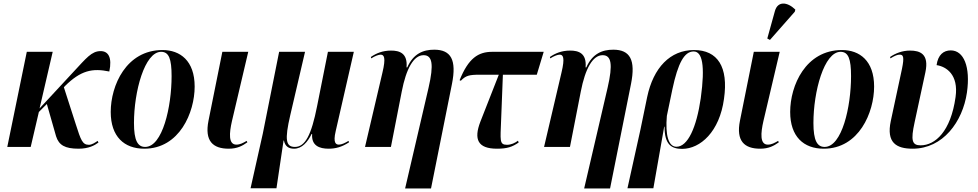

<svg xmlns="http://www.w3.org/2000/svg" viewBox="-20 -828 5509 1082"><path d="M21 0H153L199 -197L244 -242L296 -60C312 -10 346 10 423 10C480 10 514 -9 535 -25L530 -34C517 -25 498 -12 481 -12C445 -12 436 -37 407 -128L340 -336L346 -343C435 -431 500 -445 596 -425C613 -505 590 -540 547 -540C496 -540 466 -500 394 -423L203 -217L277 -536H131Z M793 10C992 10 1077 -195 1077 -340C1077 -486 995 -546 896 -546C691 -546 604 -346 604 -197C604 -58 680 10 793 10ZM798 0C756 0 735 -36 735 -135C735 -312 795 -536 888 -536C932 -536 947 -496 947 -399C947 -226 896 0 798 0Z M1269 10C1317 10 1346 -6 1374 -26L1370 -34C1349 -22 1333 -13 1312 -13C1266 -13 1272 -79 1287 -145L1379 -536H1233L1155 -148C1132 -33 1180 10 1269 10Z M1392 233H1538L1578 -36H1580C1587 -2 1608 10 1637 10C1682 10 1714 -28 1736 -73H1739C1734 -7 1780 10 1832 10C1870 10 1906 1 1947 -26L1944 -34C1924 -22 1905 -13 1890 -13C1875 -13 1855 -19 1872 -90L1974 -536H1828L1767 -230C1735 -68 1700 0 1642 0C1591 0 1583 -39 1616 -180L1699 -536H1553L1461 -75Z M2263 234H2409L2527 -355C2554 -490 2522 -548 2427 -548C2364 -548 2309 -525 2275 -448H2271C2278 -528 2232 -543 2184 -543C2135 -543 2099 -527 2070 -507L2072 -499C2094 -513 2114 -520 2125 -520C2144 -520 2156 -505 2135 -418L2037 0H2183L2244 -312C2269 -441 2311 -517 2367 -517C2416 -517 2426 -467 2395 -333Z M2781 10C2838 10 2867 0 2903 -25L2899 -35C2882 -22 2860 -12 2837 -12C2793 -12 2800 -38 2804 -151L2814 -407H3005L3044 -536H2754C2675 -536 2620 -500 2570 -376L2577 -373C2605 -402 2623 -407 2685 -407H2791L2687 -142C2649 -43 2672 10 2781 10Z M3272 234H3418L3536 -355C3563 -490 3531 -548 3436 -548C3373 -548 3318 -525 3284 -448H3280C3287 -528 3241 -543 3193 -543C3144 -543 3108 -527 3079 -507L3081 -499C3103 -513 3123 -520 3134 -520C3153 -520 3165 -505 3144 -418L3046 0H3192L3253 -312C3278 -441 3320 -517 3376 -517C3425 -517 3435 -467 3404 -333Z M3516 233H3662L3723 -114H3725C3725 -14 3763 11 3824 11C3927 11 4035 -86 4060 -271C4086 -451 4024 -546 3891 -546C3757 -546 3662 -447 3627 -281L3589 -97ZM3792 -1C3746 -1 3729 -68 3738 -175L3769 -324C3801 -475 3837 -538 3889 -538C3937 -538 3955 -462 3929 -274C3905 -109 3856 -1 3792 -1Z M4319 -603 4459 -762 4462 -774C4417 -818 4363 -823 4347 -766L4304 -611ZM4264 10C4312 10 4341 -6 4369 -26L4365 -34C4344 -22 4328 -13 4307 -13C4261 -13 4267 -79 4282 -145L4374 -536H4228L4150 -148C4127 -33 4175 10 4264 10Z M4622 10C4821 10 4906 -195 4906 -340C4906 -486 4824 -546 4725 -546C4520 -546 4433 -346 4433 -197C4433 -58 4509 10 4622 10ZM4627 0C4585 0 4564 -36 4564 -135C4564 -312 4624 -536 4717 -536C4761 -536 4776 -496 4776 -399C4776 -226 4725 0 4627 0Z M5123 10C5294 10 5405 -142 5429 -306C5450 -452 5411 -544 5338 -544C5297 -544 5266 -519 5258 -461C5312 -453 5383 -408 5365 -281C5338 -87 5250 -9 5168 -9C5119 -9 5112 -37 5134 -138L5195 -421C5217 -525 5164 -543 5108 -543C5064 -543 5025 -527 4996 -507L4998 -499C5020 -513 5039 -521 5051 -520C5070 -520 5077 -508 5063 -440L5000 -146C4974 -24 5031 10 5123 10Z"/></svg>

Font: Noto Serif Display Condensed
Style: Bold Italic
Weight: 700
Width: 3
Italic angle: -12°
Designer: Monotype Design Team
Foundry: Monotype Imaging Inc.
Version: Version 2.009